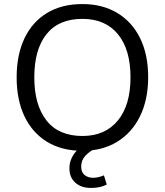

<svg xmlns="http://www.w3.org/2000/svg" viewBox="-20 -734 812 946"><path d="M62 -353Q62 -464 100.5 -545Q139 -626 211.5 -670Q284 -714 386 -714Q485 -714 558 -670Q631 -626 670.5 -545.5Q710 -465 710 -354Q710 -243 670 -161.5Q630 -80 557.5 -35.5Q485 9 386 9Q284 9 211.5 -35.5Q139 -80 100.5 -161Q62 -242 62 -353ZM149 -353Q149 -217 209 -140.5Q269 -64 386 -64Q498 -64 560.5 -140Q623 -216 623 -353Q623 -490 561 -565.5Q499 -641 386 -641Q269 -641 209 -565.5Q149 -490 149 -353ZM428 192Q380 192 351 166Q322 140 322 95Q322 55 348 20Q374 -15 418 -36L447 0Q423 10 401.5 32.5Q380 55 380 86Q380 115 397 128.5Q414 142 438 142Q464 142 492 130L506 175Q476 192 428 192Z"/></svg>

Font: Mulish
Style: Regular
Weight: 400
Designer: Vernon Adams
Foundry: Vernon Adams
Version: Version 3.603; ttfautohint (v1.8.3)